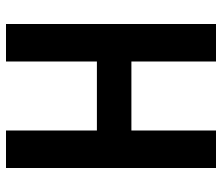

<svg xmlns="http://www.w3.org/2000/svg" viewBox="-70 -670 740 640"><g transform="rotate(90 300.0 -350.0)"><path d="M60 0H185V-303H415V0H540V-700H415V-418H185V-700H60Z"/></g></svg>

Font: CommitMonoV143 ExtLt
Style: Regular
Weight: 200
Monospace: yes
Designer: Eigil Nikolajsen
Foundry: Eigil Nikolajsen
Version: Version 1.143